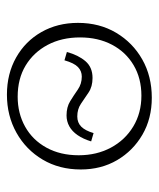

<svg xmlns="http://www.w3.org/2000/svg" viewBox="28 -482 458 554"><g transform="rotate(-90 257.0 -205.0)"><path d="M252 4Q192 4 145.5 -23Q99 -50 72 -96Q45 -142 45 -201Q45 -263 73.5 -311Q102 -359 151 -386.5Q200 -414 261 -414Q321 -414 368 -387.5Q415 -361 441.5 -314.5Q468 -268 468 -209Q468 -147 439.5 -99Q411 -51 362.5 -23.5Q314 4 252 4ZM258 -26Q308 -26 346 -48.5Q384 -71 405 -111Q426 -151 426 -203Q426 -256 404.5 -296.5Q383 -337 345 -360Q307 -383 255 -383Q207 -383 168.5 -361.5Q130 -340 108 -300Q86 -260 86 -207Q86 -155 108 -114Q130 -73 169 -49.5Q208 -26 258 -26ZM309 -167Q284 -167 267 -178.5Q250 -190 234.5 -200.5Q219 -211 198 -211Q180 -211 168.5 -199.5Q157 -188 150 -164L126 -171Q133 -194 144 -210Q155 -226 169.5 -234Q184 -242 201 -242Q225 -242 242 -231.5Q259 -221 275.5 -209.5Q292 -198 313 -198Q329 -198 340.5 -209Q352 -220 360 -248L384 -241Q375 -208 357.5 -187.5Q340 -167 309 -167Z"/></g></svg>

Font: Ysabeau Infant ExtraLight
Style: Regular
Weight: 250
Designer: Christian Thalmann (Catharsis Fonts)
Version: Version 2.001;gftools[0.9.30]; featfreeze: ss01,ss02,lnum